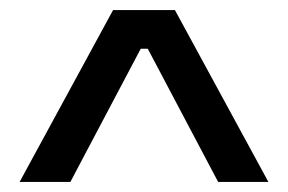

<svg xmlns="http://www.w3.org/2000/svg" viewBox="-20 -677 573 382"><path d="M19 -315 205 -657H328L514 -315H414L274 -580H260L120 -315Z"/></svg>

Font: Bricolage Grotesque 17pt
Style: Regular
Weight: 400
Version: Version 1.001;gftools[0.9.33.dev8+g029e19f]